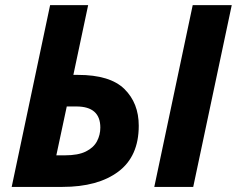

<svg xmlns="http://www.w3.org/2000/svg" viewBox="-20 -734 930 754"><path d="M25.9 0 176.8 -713.9H326.2L268.1 -439.9H286.1Q412.1 -439.9 468.5 -384.5Q524.9 -329.1 524.9 -240.2Q524.9 -120.1 444.8 -60.1Q364.7 0 225.1 0ZM585.9 0 736.8 -713.9H890.1L738.8 0ZM201.2 -124H234.9Q287.1 -124 317.4 -139.2Q347.7 -154.3 360.8 -179.2Q374 -204.1 374 -232.9Q374 -315.9 279.8 -315.9H242.2Z"/></svg>

Font: Open Sans
Style: Bold Italic
Weight: 700
Italic angle: -12°
Designer: Monotype Design Team
Foundry: Monotype Imaging Inc.
Version: Version 3.003; ttfautohint (v1.8.4)